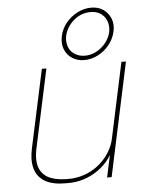

<svg xmlns="http://www.w3.org/2000/svg" viewBox="-54 -793 620 844"><g transform="rotate(-5 256.0 -370.5)"><path d="M380 -750Q349 -750 319.5 -735Q290 -720 269 -694.5Q248 -669 241 -637Q234 -605 244 -579Q254 -553 277 -538Q300 -523 331 -523Q362 -523 391 -538Q420 -553 441 -579Q462 -605 469 -637Q476 -669 465.5 -694.5Q455 -720 433 -735Q411 -750 380 -750ZM376 -731Q414 -731 436 -704Q457 -676 450 -637Q446 -618 435 -600.5Q424 -583 407 -569Q391 -556 373 -549Q355 -542 335 -542Q317 -542 302.5 -548Q288 -554 277 -565Q265 -578 260.5 -596.5Q256 -615 260 -637Q265 -657 275.5 -673.5Q286 -690 302 -704Q319 -718 337.5 -724.5Q356 -731 376 -731ZM406 -98 385 0H405L512 -501H492L421 -169Q415 -139 398 -111Q381 -83 356 -61Q331 -39 299.5 -25.5Q268 -12 231 -9Q176 -6 139.5 -19.5Q103 -33 89 -66.5Q75 -100 87 -156L161 -501H141L67 -157Q57 -110 63.5 -78.5Q70 -47 87.5 -28.5Q105 -10 129 -1.5Q153 7 179 8.5Q205 10 227 9Q263 7 297 -6.5Q331 -20 359.5 -43.5Q388 -67 406 -98Z"/></g></svg>

Font: Advent Pro Thin
Style: Italic
Weight: 250
Italic angle: -12°
Version: Version 3.000